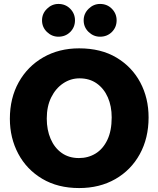

<svg xmlns="http://www.w3.org/2000/svg" viewBox="-20 -939 803 973"><path d="M381 14Q273 14 194 -33Q115 -80 72.5 -160Q30 -240 30 -337Q30 -442 75 -522.5Q120 -603 199.5 -648.5Q279 -694 381 -694Q492 -694 570.5 -647Q649 -600 691 -521Q733 -442 733 -344Q733 -239 688.5 -158Q644 -77 564.5 -31.5Q485 14 381 14ZM380 -138Q427 -138 464.5 -161Q502 -184 524 -230Q546 -276 546 -344Q546 -401 526.5 -445.5Q507 -490 470.5 -516Q434 -542 383 -542Q338 -542 300 -516.5Q262 -491 239.5 -445.5Q217 -400 217 -338Q217 -281 236.5 -235.5Q256 -190 292.5 -164Q329 -138 380 -138ZM276 -753Q312 -753 336 -777Q360 -801 360 -836Q360 -870 336 -894.5Q312 -919 276 -919Q243 -919 218 -894.5Q193 -870 193 -836Q193 -801 218 -777Q243 -753 276 -753ZM487 -753Q523 -753 547 -777Q571 -801 571 -836Q571 -870 547 -894.5Q523 -919 487 -919Q454 -919 429 -894.5Q404 -870 404 -836Q404 -801 429 -777Q454 -753 487 -753Z"/></svg>

Font: Catamaran Black
Style: Regular
Weight: 900
Designer: Pria Ravichandran
Version: Version 2.000